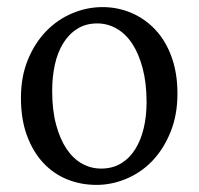

<svg xmlns="http://www.w3.org/2000/svg" viewBox="-20 -508 560 541"><path d="M252 13Q208 13 169.5 -2.5Q131 -18 102 -49Q73 -80 56 -126Q39 -172 39 -232Q39 -292 58.5 -339.5Q78 -387 110 -420Q142 -453 183.5 -470.5Q225 -488 269 -488Q312 -488 350.5 -471.5Q389 -455 418 -424Q447 -393 463.5 -347.5Q480 -302 480 -244Q480 -184 460.5 -136Q441 -88 409.5 -55Q378 -22 336.5 -4.5Q295 13 252 13ZM265 -33Q297 -33 321 -47.5Q345 -62 361 -87.5Q377 -113 385 -147Q393 -181 393 -220Q393 -274 382 -315.5Q371 -357 352.5 -385Q334 -413 308.5 -427.5Q283 -442 254 -442Q222 -442 198 -427Q174 -412 158 -386Q142 -360 134.5 -325.5Q127 -291 127 -252Q127 -198 138 -157Q149 -116 167.5 -88.5Q186 -61 211 -47Q236 -33 265 -33Z"/></svg>

Font: Source Serif Pro
Style: Regular
Weight: 400
Designer: Frank Grießhammer
Foundry: Adobe Systems Incorporated
Version: Version 2.000;PS 1.000;hotconv 16.6.51;makeotf.lib2.5.65220